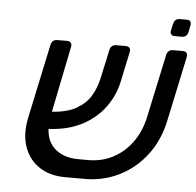

<svg xmlns="http://www.w3.org/2000/svg" viewBox="-51 -757 834 815"><g transform="rotate(5 365.5 -349.5)"><path d="M337 -75Q401 -73 451 -99Q501 -125 534 -171Q567 -217 580 -277L638 -548Q643 -571 666 -571H708Q718 -571 723 -564.5Q728 -558 726 -548L667 -270Q649 -185 600.5 -122Q552 -59 482 -25.5Q412 8 331 6H256Q191 6 145.5 -24Q100 -54 81.5 -108Q63 -162 78 -233L145 -548Q150 -571 173 -571H215Q225 -571 230 -564.5Q235 -558 233 -548L176 -266Q240 -270 279.5 -292.5Q319 -315 339.5 -349Q360 -383 369 -424L396 -548Q401 -571 424 -571H465Q475 -571 480 -564.5Q485 -558 483 -548L456 -420Q443 -358 406 -308Q369 -258 309.5 -227Q250 -196 168 -192Q171 -135 208.5 -105Q246 -75 305 -75ZM667 -631Q657 -631 652 -637Q647 -643 649 -653L656 -683Q661 -705 683 -705H713Q723 -705 727.5 -699Q732 -693 730 -683L724 -653Q719 -631 697 -631Z"/></g></svg>

Font: Lubike
Style: Italic
Weight: 400
Italic angle: -12°
Foundry: Honoka55
Version: Version 1.000;July 22, 2022;FontCreator 14.0.0.2862 64-bit